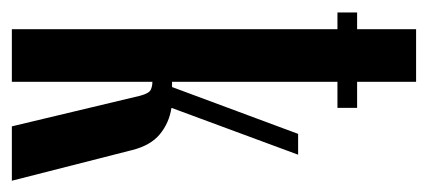

<svg xmlns="http://www.w3.org/2000/svg" viewBox="-224 -516 739 332"><g transform="rotate(90 146.0 -349.5)"><path d="M145 -222Q141 -237 135 -240Q129 -243 121 -243V0H30V-563H1V-597H30V-699H121V-597H166V-563H121V-277H130L211 -495H247L166 -276Q192 -272 211.5 -256Q231 -240 239 -208L292 0H198Z"/></g></svg>

Font: Moniqa ExtBd Cond Paragraph
Style: Regular
Weight: 800
Width: 3
Designer: Rajesh Rajput
Foundry: Rajesh Rajput
Version: Version 1.000